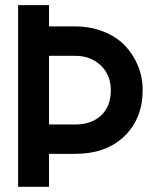

<svg xmlns="http://www.w3.org/2000/svg" viewBox="-20 -720 580 740"><path d="M49.8 0V-700.2H168.9V-618.2H269Q328.1 -618.2 377.9 -598.6Q427.7 -579.1 460.4 -545.4Q493.2 -511.7 511.5 -467.3Q529.8 -422.9 529.8 -373Q529.8 -263.2 459.5 -195.1Q389.2 -127 269 -127H168.9V0ZM168.9 -240.2H270Q332 -240.2 369.6 -274.9Q407.2 -309.6 407.2 -373Q407.2 -430.2 368.7 -467.5Q330.1 -504.9 270 -504.9H168.9Z"/></svg>

Font: Cakra Normal
Style: Regular
Weight: 400
Designer: Lucia Kollert, Vojtech Kollert
Foundry: OoM Type
Version: Version 1.000;Glyphs 3.1.1 (3148)